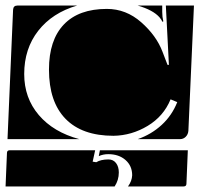

<svg xmlns="http://www.w3.org/2000/svg" viewBox="-27 -510 717 690"><path d="M0 -10 20 -475Q21 -490 35 -490H250Q161 -464 110.5 -399.5Q60 -335 60 -244Q60 -158 112.5 -96.5Q165 -35 258 -10ZM149 -260Q149 -366 202.5 -422Q256 -478 357 -478Q426 -478 480.5 -430Q535 -382 557 -324L575 -277H580L569 -490H670L650 -40Q649 -27 640.5 -18.5Q632 -10 620 -10H468Q517 -27 554 -61Q591 -95 610 -143L586 -153Q561 -92 503.5 -57.5Q446 -23 381 -22Q268 -22 208.5 -83Q149 -144 149 -260ZM468 -490H556V-467Q556 -449 560 -433L556 -432Q554 -439 546 -448Q523 -474 468 -490ZM-7 160 -2 40Q-2 30 8 30H315L306 71L319 73Q335 63 363 63Q380 63 390 76Q400 89 400 110Q400 137 385 160ZM328 51 332 30H648L643 150Q643 160 633 160H433Q447 141 448 120Q448 86 424 65Q400 44 362 44Q344 44 328 51Z"/></svg>

Font: PrimecolorB
Style: Medium
Weight: 500
Designer: gluk
Foundry: gluk
Version: Version 0.672